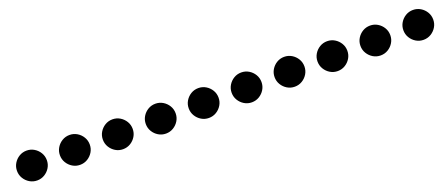

<svg xmlns="http://www.w3.org/2000/svg" viewBox="47 -1220 3905 1681"><g transform="rotate(-20 2000.0 -380.0)"><path d="M80 -380Q80 -342 99 -310.5Q118 -279 149.5 -260Q181 -241 219 -241Q257 -241 288.5 -260Q320 -279 339 -310.5Q358 -342 358 -380Q358 -418 339 -449.5Q320 -481 288.5 -500Q257 -519 219 -519Q181 -519 149.5 -500Q118 -481 99 -449.5Q80 -418 80 -380Z M480 -380Q480 -342 499 -310.5Q518 -279 549.5 -260Q581 -241 619 -241Q657 -241 688.5 -260Q720 -279 739 -310.5Q758 -342 758 -380Q758 -418 739 -449.5Q720 -481 688.5 -500Q657 -519 619 -519Q581 -519 549.5 -500Q518 -481 499 -449.5Q480 -418 480 -380Z M880 -380Q880 -342 899 -310.5Q918 -279 949.5 -260Q981 -241 1019 -241Q1057 -241 1088.5 -260Q1120 -279 1139 -310.5Q1158 -342 1158 -380Q1158 -418 1139 -449.5Q1120 -481 1088.5 -500Q1057 -519 1019 -519Q981 -519 949.5 -500Q918 -481 899 -449.5Q880 -418 880 -380Z M1280 -380Q1280 -342 1299 -310.5Q1318 -279 1349.5 -260Q1381 -241 1419 -241Q1457 -241 1488.5 -260Q1520 -279 1539 -310.5Q1558 -342 1558 -380Q1558 -418 1539 -449.5Q1520 -481 1488.5 -500Q1457 -519 1419 -519Q1381 -519 1349.5 -500Q1318 -481 1299 -449.5Q1280 -418 1280 -380Z M1680 -380Q1680 -342 1699 -310.5Q1718 -279 1749.5 -260Q1781 -241 1819 -241Q1857 -241 1888.5 -260Q1920 -279 1939 -310.5Q1958 -342 1958 -380Q1958 -418 1939 -449.5Q1920 -481 1888.5 -500Q1857 -519 1819 -519Q1781 -519 1749.5 -500Q1718 -481 1699 -449.5Q1680 -418 1680 -380Z M2080 -380Q2080 -342 2099 -310.5Q2118 -279 2149.5 -260Q2181 -241 2219 -241Q2257 -241 2288.5 -260Q2320 -279 2339 -310.5Q2358 -342 2358 -380Q2358 -418 2339 -449.5Q2320 -481 2288.5 -500Q2257 -519 2219 -519Q2181 -519 2149.5 -500Q2118 -481 2099 -449.5Q2080 -418 2080 -380Z M2480 -380Q2480 -342 2499 -310.5Q2518 -279 2549.5 -260Q2581 -241 2619 -241Q2657 -241 2688.5 -260Q2720 -279 2739 -310.5Q2758 -342 2758 -380Q2758 -418 2739 -449.5Q2720 -481 2688.5 -500Q2657 -519 2619 -519Q2581 -519 2549.5 -500Q2518 -481 2499 -449.5Q2480 -418 2480 -380Z M2880 -380Q2880 -342 2899 -310.5Q2918 -279 2949.5 -260Q2981 -241 3019 -241Q3057 -241 3088.5 -260Q3120 -279 3139 -310.5Q3158 -342 3158 -380Q3158 -418 3139 -449.5Q3120 -481 3088.5 -500Q3057 -519 3019 -519Q2981 -519 2949.5 -500Q2918 -481 2899 -449.5Q2880 -418 2880 -380Z M3280 -380Q3280 -342 3299 -310.5Q3318 -279 3349.5 -260Q3381 -241 3419 -241Q3457 -241 3488.5 -260Q3520 -279 3539 -310.5Q3558 -342 3558 -380Q3558 -418 3539 -449.5Q3520 -481 3488.5 -500Q3457 -519 3419 -519Q3381 -519 3349.5 -500Q3318 -481 3299 -449.5Q3280 -418 3280 -380Z M3680 -380Q3680 -342 3699 -310.5Q3718 -279 3749.5 -260Q3781 -241 3819 -241Q3857 -241 3888.5 -260Q3920 -279 3939 -310.5Q3958 -342 3958 -380Q3958 -418 3939 -449.5Q3920 -481 3888.5 -500Q3857 -519 3819 -519Q3781 -519 3749.5 -500Q3718 -481 3699 -449.5Q3680 -418 3680 -380Z"/></g></svg>

Font: text-security-disc
Style: Regular
Weight: 400
Monospace: yes
Foundry: Oskari Noppa
Version: Version 3.000;hotconv 1.0.118;makeotfexe 2.5.65603